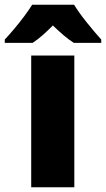

<svg xmlns="http://www.w3.org/2000/svg" viewBox="-70 -852 445 806"><path d="M242 -66H61V-619H242ZM241 -832Q262 -798 294.5 -757.5Q327 -717 355 -686V-672H240Q218 -686 197 -704Q176 -722 152 -745Q128 -721 108 -703.5Q88 -686 67 -672H-50V-686Q-33 -704 -11 -730Q11 -756 31.5 -783.5Q52 -811 65 -832Z"/></svg>

Font: Noto Sans Malayalam UI SemiCondensed Black
Style: Regular
Weight: 900
Width: 4
Designer: Jelle Bosma - Monotype Design Team
Foundry: Monotype Imaging Inc.
Version: Version 2.104; ttfautohint (v1.8.4.7-5d5b)